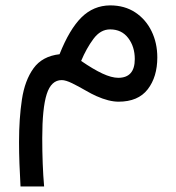

<svg xmlns="http://www.w3.org/2000/svg" viewBox="-20 -359 641 699"><path d="M54.7 319.8Q52.2 276.9 50.8 236.6Q49.3 196.3 49.3 157.7Q49.3 72.8 59.8 3.2Q70.3 -66.4 102.1 -110.4Q133.8 -154.3 196.8 -161.6Q232.9 -252.4 276.6 -295.7Q320.3 -338.9 380.9 -339.4Q433.6 -339.4 472.2 -314Q510.7 -288.6 531.7 -245.6Q552.7 -202.6 552.7 -149.9Q552.7 -79.1 517.8 -33.9Q482.9 11.2 411.6 11.2Q376.5 11.2 330.6 -9.3Q314 -16.6 290 -30.5Q266.1 -44.4 242.7 -55.9Q219.2 -67.4 204.6 -67.4Q166.5 -67.4 150.1 -16.4Q133.8 34.7 133.8 144Q133.8 191.9 135.5 236.3Q137.2 280.8 140.6 319.8ZM275.4 -137.2Q319.3 -106.9 352.8 -91.3Q386.2 -75.7 411.1 -75.7Q470.7 -76.2 470.7 -144Q470.7 -189 446.8 -220.5Q422.9 -252 380.9 -252Q345.7 -252 320.1 -217.3Q294.4 -182.6 275.4 -137.2Z"/></svg>

Font: Vazir FD-WOL-UI
Style: Regular-FD-WOL-UI
Weight: 400
Designer: Saber Rastikerdar
Foundry: Saber Rastikerdar
Version: Version 30.1.0